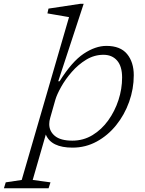

<svg xmlns="http://www.w3.org/2000/svg" viewBox="-138 -762 758 1004"><path d="M166.5 -337H173.5Q238 -440 299.5 -481Q361 -522 418.5 -522Q491.5 -522 526.5 -479.5Q561.5 -437 561.5 -368.5Q561.5 -297 537.2 -229.2Q513 -161.5 469.5 -107.5Q426 -53.5 367.8 -21.8Q309.5 10 241.5 10Q129.5 10 101.5 -58.5L33 179L126 191.5L116 222.5H-117.5L-108 191.5L-24.5 179L223 -672.5Q214 -674 192.5 -677.8Q171 -681.5 147.5 -685.5Q124 -689.5 110 -692L115.5 -717L281 -742H299.5ZM124.5 -145.5Q119.5 -129.5 119.5 -113Q119.5 -75.5 149.2 -51Q179 -26.5 240.5 -26.5Q298 -26.5 345.8 -55.5Q393.5 -84.5 428 -132.5Q462.5 -180.5 481.5 -238.8Q500.5 -297 500.5 -356.5Q500.5 -415.5 474.2 -445.5Q448 -475.5 403 -475.5Q355 -475.5 313 -450Q271 -424.5 237.5 -386Q204 -347.5 181.8 -307.8Q159.5 -268 151.5 -240.5Z"/></svg>

Font: Newsreader 6pt Light
Style: Italic
Weight: 300
Italic angle: -17°
Designer: Hugues Gentile
Foundry: Production Type
Version: Version 1.003; ttfautohint (v1.8.3)